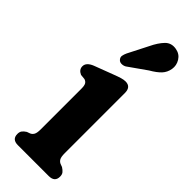

<svg xmlns="http://www.w3.org/2000/svg" viewBox="-225 -685 707 707"><g transform="rotate(45 128.5 -331.5)"><path d="M196 -414.5V-101Q196 -82 200.5 -74Q205 -66 213 -62.5L225 -58Q234.5 -52 239.8 -45.5Q245 -39 245 -28Q245 0 214 0H53Q22.5 0 22.5 -28Q22.5 -39 27.5 -45.5Q32.5 -52 42 -58L54.5 -62.5Q62.5 -66 67 -74Q71.5 -82 71.5 -101V-312.5Q71.5 -328.5 67.5 -335.5Q63.5 -342.5 54.5 -345.5L34.5 -347.5Q15.5 -356 15.5 -373.5Q15.5 -393.5 44.5 -405L117 -432.5Q135 -439.5 146.8 -443Q158.5 -446.5 167.5 -446.5Q196 -446.5 196 -414.5ZM137 -599.5Q152 -631 169.5 -649Q187 -667 214 -662Q236.5 -658 248 -639.5Q259.5 -621 256 -600Q252.5 -579.5 239.2 -565.2Q226 -551 200 -536L129 -486Q121 -481.5 111.8 -481.5Q102.5 -481.5 97 -487.5Q90 -495 91.5 -503.8Q93 -512.5 97.5 -522Z"/></g></svg>

Font: Fraunces 144pt SuperSoft SemiBold
Style: Regular
Weight: 600
Version: Version 1.000;[b76b70a41]